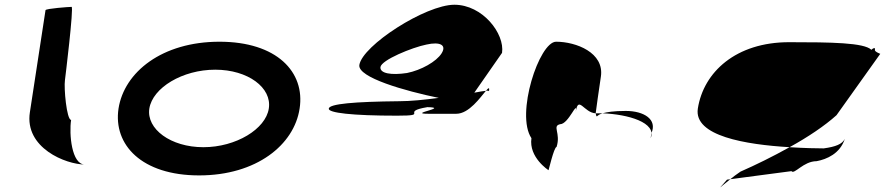

<svg xmlns="http://www.w3.org/2000/svg" viewBox="-20 -732 3734 810"><path d="M106 -258C83 -108 258 -38 338 -38C282 -38 271 -167 280 -226C261 -227 249 -361 254 -394C255 -401 292 -703 282 -703C272 -703 173 -696 172 -689Z M480 -274C457 -121 578 8 820 8C1062 8 1221 -121 1244 -274C1268 -428 1148 -556 906 -556C664 -556 504 -428 480 -274ZM610 -274C624 -362 750 -438 888 -438C1026 -438 1128 -362 1114 -274C1101 -188 976 -111 838 -111C700 -111 597 -188 610 -274Z M1367 -274C1364 -256 1464 -244 1655 -244C1797 -244 1664 -260 1783 -280C1879 -278 1696 -252 1787 -252H1905C1959 -252 2007 -322 2030 -349C2019 -348 2002 -345 1981 -341L2098 -509C2110 -590 2016 -712 1897 -712C1775 -712 1509 -540 1496 -458C1488 -405 1690 -348 1831 -319C1771 -311 1711 -305 1665 -305C1474 -303 1370 -294 1367 -274ZM1585 -449C1589 -479 1719 -532 1779 -544C1837 -557 1865 -542 1843 -507C1821 -472 1757 -436 1697 -424C1631 -414 1582 -422 1585 -449ZM2030 -349C2039 -350 2043 -349 2043 -347C2046 -365 2041 -362 2030 -349Z M2222 -149C2210 -68 2294 -14 2294 -14C2293 -6 2317 -112 2328 -112C2347 -171 2308 -200 2343 -208C2379 -208 2417 -314 2409 -261C2420 -331 2444 -256 2493 -254C2497 -281 2505 -346 2515 -409C2530 -510 2410 -556 2326 -556C2255 -556 2154 -250 2222 -149ZM2493 -254C2494 -246 2496 -242 2498 -241C2497 -237 2497 -246 2522 -254ZM2522 -254C2540 -259 2568 -264 2620 -264C2697 -264 2754 -228 2728 -170L2725 -149C2752 -215 2629 -250 2522 -254Z M2924 -274C2906 -158 3126 -122 3311 -111C3389 -154 3459 -201 3509 -246L3693 -504C3700 -504 3669 -512 3671 -522C3673 -533 3665 -530 3656 -522C3625 -552 3488 -554 3309 -554C3085 -554 2948 -428 2924 -274ZM3047 26C3004 76 3012 62 3061 24ZM3061 24 3319 -10C3331 6 3369 -52 3425 -52C3468 -60 3524 -84 3544 -146C3533 -124 3506 -113 3455 -106C3427 -106 3374 -107 3311 -111C3241 -72 3168 -36 3104 -8C3086 4 3072 15 3061 24Z"/></svg>

Font: Ampere
Style: SuExtIta
Weight: 400
Version: Version 1